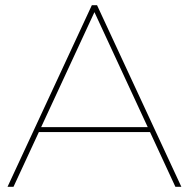

<svg xmlns="http://www.w3.org/2000/svg" viewBox="-20 -720 728 740"><path d="M9 0 334 -700H354L679 0H656L339 -684H349L32 0ZM116 -211 126 -230H561L571 -211Z"/></svg>

Font: Montserrat Thin Thin
Style: Regular
Weight: 250
Version: Version 9.000